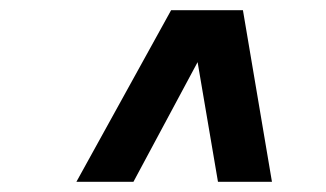

<svg xmlns="http://www.w3.org/2000/svg" viewBox="-20 -730 640 377"><path d="M130 -373 316 -710H457L514 -373H408L368 -608L242 -373Z"/></svg>

Font: Geist Mono
Style: Bold Italic
Weight: 700
Italic angle: -12°
Monospace: yes
Designer: Basement.studio, Andrés Briganti, Mateo Zaragoza
Foundry: Basement.studio, Vercel, Andrés Briganti, Guido Ferreyra, Mateo Zaragoza
Version: Version 1.500; ttfautohint (v1.8.4.7-5d5b)